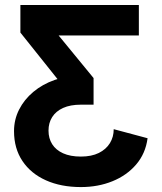

<svg xmlns="http://www.w3.org/2000/svg" viewBox="-20 -528 652 775"><path d="M282.5 -120.6 62.3 -396.5 149.4 -466.8 357.7 -212.9ZM36.6 1.2Q36.6 -45.2 57.1 -85.7Q77.6 -126.2 114.5 -157.1Q151.4 -188 200.6 -205.3Q249.8 -222.7 306.6 -222.7Q317.6 -222.7 329.5 -220.2Q341.3 -217.8 349.5 -215.3Q357.7 -212.9 357.7 -212.9V-105.5Q357.7 -105.5 349.5 -105.5Q341.3 -105.5 329.6 -105.5Q317.9 -105.5 306.6 -105.5Q263.9 -105.5 234.7 -92.3Q205.6 -79.1 190.7 -55.5Q175.8 -32 175.8 -0.7Q175.8 30.5 190.7 54.1Q205.6 77.6 234.7 90.8Q263.9 104 306.6 104Q349.4 104 378.9 89.4Q408.4 74.7 423.7 49.7Q439 24.7 439 -6.6L575.7 30Q567.4 92 529.5 136.1Q491.7 180.2 433.8 203.6Q376 227.1 306.6 227.1Q226.1 227.1 165.3 199.8Q104.5 172.6 70.6 121.9Q36.6 71.3 36.6 1.2ZM540.5 -507.8V-384.8H205.6L62.3 -396.5V-507.8Z"/></svg>

Font: Giphurs
Style: Regular
Weight: 400
Version: Version 2.010